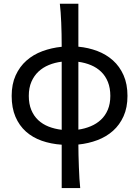

<svg xmlns="http://www.w3.org/2000/svg" viewBox="-20 -752 733 1012"><path d="M561.5 -246.6Q561.5 -288.1 548.8 -319.8Q536.1 -351.6 513.4 -373.5Q490.7 -395.5 460 -408.4Q429.2 -421.4 393.1 -426.3V-68.8Q427.7 -73.7 458.5 -86.7Q489.3 -99.6 512.2 -121.1Q535.2 -142.6 548.3 -173.8Q561.5 -205.1 561.5 -246.6ZM131.8 -246.6Q131.8 -204.1 145 -172.4Q158.2 -140.6 181.4 -118.9Q204.6 -97.2 236.3 -84.7Q268.1 -72.3 305.2 -67.9V-426.8Q269 -422.4 237.5 -409.4Q206.1 -396.5 182.6 -374.5Q159.2 -352.5 145.5 -320.8Q131.8 -289.1 131.8 -246.6ZM41.5 -246.6Q41.5 -308.6 62.5 -354.7Q83.5 -400.9 119.4 -432.6Q155.3 -464.4 203.4 -482.2Q251.5 -500 305.2 -505.4Q305.2 -576.2 302.7 -633.3Q300.3 -690.4 295.4 -732.4H393.1V-505.9Q445.8 -501 492.9 -483.2Q540 -465.3 575.4 -433.6Q610.8 -401.9 631.3 -355.5Q651.9 -309.1 651.9 -246.6Q651.9 -185.1 631.3 -139.4Q610.8 -93.8 575.7 -62.5Q540.5 -31.2 493.4 -13.4Q446.3 4.4 393.1 9.8Q393.1 33.7 393.8 64.9Q394.5 96.2 395.8 128.4Q397 160.6 398.7 190.2Q400.4 219.7 402.8 239.3H305.2V10.7Q248.5 6.8 200.4 -10Q152.3 -26.9 116.9 -58.3Q81.5 -89.8 61.5 -136.5Q41.5 -183.1 41.5 -246.6Z"/></svg>

Font: Andika FrenchTight
Style: Regular
Weight: 400
Designer: Victor Gaultney, Annie Olsen, Julie Remington, Don Collingsworth, Eric Hays, Becca Hirsbrunner
Foundry: SIL International
Version: Version 5.000 ; Dig1 Dig4Opn Dig7 LnSpcTght